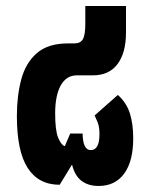

<svg xmlns="http://www.w3.org/2000/svg" viewBox="-20 -604 497 637"><path d="M307 13Q273 13 250.5 -4Q228 -21 219 -58L178 9Q108 9 72 -46.5Q36 -102 36 -219Q36 -286 50.5 -340.5Q65 -395 102 -427.5Q139 -460 206 -460H227Q247 -460 255 -474Q263 -488 263 -525V-584H398V-496Q398 -429 370 -391.5Q342 -354 288 -354H235Q200 -354 181.5 -320.5Q163 -287 163 -228Q163 -171 173 -147Q183 -123 195 -119L213 -161H254Q255 -106 281 -106Q310 -106 310 -159Q310 -183 304 -198Q298 -213 294 -221L371 -289Q400 -263 411 -227.5Q422 -192 422 -145Q422 -69 392 -28Q362 13 307 13Z"/></svg>

Font: Noto Sans Thai UI ExtCond ExtBd
Style: Regular
Weight: 800
Width: 2
Designer: Monotype Design Team
Foundry: Monotype Imaging Inc.
Version: Version 2.000